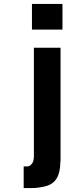

<svg xmlns="http://www.w3.org/2000/svg" viewBox="-20 -742 391 974"><path d="M296.9 -591.8H142.1V-722.2H296.9ZM287.1 80.1 286.1 78.1Q286.1 130.9 268.1 161.9Q250 192.9 210 203.1Q203.1 204.6 197.5 205.8Q191.9 207 185.5 208Q179.2 209 175.5 209.7Q171.9 210.4 164.3 210.9Q156.7 211.4 154.3 211.7Q151.9 211.9 142.3 211.9Q132.8 211.9 130.4 211.9Q127.9 211.9 115.7 211.9Q103.5 211.9 100.1 211.9V102.1Q117.7 103.5 126.2 100.8Q134.8 98.1 143.1 86.9Q151.9 73.7 151.9 49.8V-500H287.1Z"/></svg>

Font: Perun
Style: Bold
Weight: 700
Foundry: Copyright (c) Stefan Peev, Context Ltd, 2016
Version: Version 1.0000